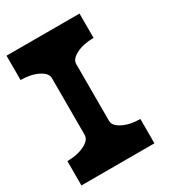

<svg xmlns="http://www.w3.org/2000/svg" viewBox="-156 -713 722 801"><g transform="rotate(-30 205.0 -312.5)"><path d="M117.2 -175.8V-449.2Q117.2 -473.6 82.8 -490.7Q48.3 -507.8 0 -507.8V-625H351.6V-507.8Q303.2 -507.8 269 -490.7Q234.4 -473.6 234.4 -449.7V-175.8Q234.4 -151.4 269 -134.3Q303.2 -117.2 351.6 -117.2V0H0V-117.2Q48.3 -117.2 82.8 -134.3Q117.2 -151.4 117.2 -175.8Z"/></g></svg>

Font: Leporid
Style: Regular
Weight: 400
Designer: GGBotNet
Foundry: GGBotNet
Version: 1.00